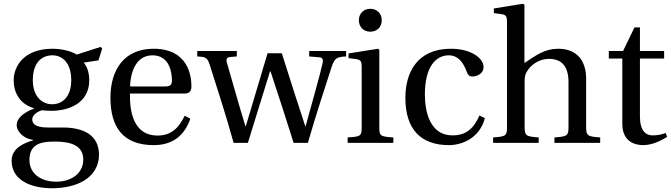

<svg xmlns="http://www.w3.org/2000/svg" viewBox="-20 -762 3580 1024"><path d="M42 96C42 197 142 242 258 242C318 242 381 230 429 201C475 173 508 126 508 64C508 -44 422 -82 315 -82H235C163 -82 152 -106 152 -125C152 -154 190 -170 203 -174C222 -172 243 -171 254 -171C349 -171 456 -213 456 -334C456 -376 443 -411 426 -428L505 -440L525 -503L517 -512L389 -471C361 -490 306 -502 260 -502C107 -502 53 -408 53 -334C53 -240 115 -197 161 -185V-183C107 -162 69 -133 69 -94C69 -59 109 -21 157 -16V-14C114 0 42 24 42 96ZM137 91C137 57 147 32 168 16C190 -1 223 -7 271 -7C359 -7 424 14 424 89C424 169 352 207 281 207C196 207 137 163 137 91ZM155 -334C155 -433 207 -467 260 -467C309 -467 360 -431 360 -334C360 -250 316 -206 258 -206C202 -206 155 -250 155 -334Z M569 -241C569 -83 637 12 800 12C911 12 968 -50 995 -129L965 -145C937 -87 899 -39 820 -39C696 -39 671 -159 673 -263H961C982 -263 1001 -268 1001 -301C1001 -360 982 -502 799 -502C643 -502 569 -391 569 -241ZM674 -301C674 -342 689 -467 793 -467C886 -467 897 -372 897 -333C897 -314 891 -301 863 -301Z M1032 -461C1073 -459 1086 -456 1098 -418C1140 -286 1184 -151 1226 0H1302L1420 -381H1423C1465 -254 1506 -127 1546 0H1622C1664 -147 1723 -325 1748 -403C1765 -454 1776 -458 1826 -461V-490H1629V-461L1686 -456C1703 -454 1704 -441 1700 -423C1687 -364 1641 -202 1610 -89H1608C1565 -219 1524 -348 1483 -478H1407L1291 -89H1289C1253 -204 1222 -320 1190 -428C1184 -447 1190 -456 1208 -458L1243 -461V-490H1032Z M1894 -654C1894 -618 1919 -593 1955 -593C1991 -593 2016 -618 2016 -654C2016 -690 1991 -715 1955 -715C1919 -715 1894 -690 1894 -654ZM1834 0H2078V-29C2007 -34 2003 -36 2003 -87V-496L1996 -502L1839 -477V-452L1877 -447C1903 -443 1909 -438 1909 -402V-87C1909 -36 1906 -34 1834 -29Z M2142 -240C2142 -73 2224 12 2374 12C2444 12 2538 -25 2566 -132L2537 -146C2506 -76 2466 -40 2393 -40C2274 -40 2246 -164 2246 -258C2246 -407 2305 -467 2374 -467C2420 -467 2449 -434 2469 -380C2475 -364 2481 -354 2500 -354C2520 -354 2559 -367 2559 -405C2559 -451 2493 -502 2385 -502C2203 -502 2142 -373 2142 -240Z M2610 0H2853V-29C2784 -34 2778 -38 2778 -87V-321C2778 -346 2779 -360 2787 -375C2808 -415 2854 -448 2907 -448C2975 -448 3012 -410 3012 -323V-87C3012 -38 3007 -34 2937 -29V0H3181V-29C3112 -34 3106 -38 3106 -87V-343C3106 -444 3051 -502 2958 -502C2885 -502 2840 -468 2777 -426V-736L2770 -742L2614 -717V-692L2652 -687C2678 -683 2684 -678 2684 -642V-87C2684 -38 2680 -34 2610 -29Z M3227 -450H3299V-102C3299 0 3375 12 3410 12C3461 12 3509 -14 3538 -32L3530 -53C3506 -43 3484 -40 3459 -40C3425 -40 3393 -64 3393 -140V-450H3522V-490H3393V-616H3364L3303 -490H3227Z"/></svg>

Font: Lingua Franca
Style: Regular
Weight: 400
Version: Version 1.19